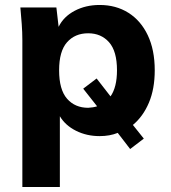

<svg xmlns="http://www.w3.org/2000/svg" viewBox="-20 -537 687 773"><path d="M70 216V-375Q70 -407 67.5 -440.5Q65 -474 62 -507H207L216 -429Q236 -470 280.5 -493.5Q325 -517 381 -517Q447 -517 497 -485.5Q547 -454 575 -395Q603 -336 603 -254Q603 -179 579.5 -123.5Q556 -68 515 -34L559 21L504 63L454 -2Q422 11 381 11Q329 11 286 -10.5Q243 -32 221 -69V216ZM335 -403Q282 -403 250 -367Q218 -331 218 -254Q218 -176 250 -139.5Q282 -103 335 -103Q355 -104 371 -109L315 -180L369 -221L425 -149Q451 -186 451 -254Q451 -331 419 -367Q387 -403 335 -403Z"/></svg>

Font: Mulish ExtraBold
Style: Regular
Weight: 800
Designer: Vernon Adams
Foundry: Vernon Adams
Version: Version 3.603; ttfautohint (v1.8.3)